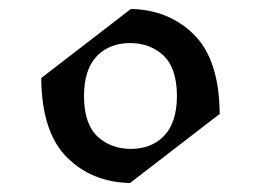

<svg xmlns="http://www.w3.org/2000/svg" viewBox="-20 -777 590 434"><path d="M275.9 -756.8Q360.8 -754.9 417 -700.2Q475.6 -643.6 476.6 -519.5L273.9 -363.3Q188.5 -365.2 132.8 -419.9Q74.2 -476.6 73.2 -600.6ZM274.9 -440.4Q322.8 -440.4 351.1 -470.2Q379.9 -500.5 379.9 -560.1Q379.9 -624 348.1 -652.8Q318.8 -679.2 274.9 -679.7Q227.1 -679.7 198.7 -649.9Q169.9 -619.6 169.9 -560.1Q169.9 -496.1 201.7 -467.3Q231 -440.9 274.9 -440.4Z"/></svg>

Font: Nova Cut
Style: Book
Weight: 400
Version: Version 2.000